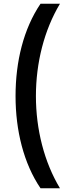

<svg xmlns="http://www.w3.org/2000/svg" viewBox="-20 -852 398 1037"><path d="M199 165H304C219 24 174 -153 174 -333C174 -514 219 -690 304 -832H199C107 -696 64 -520 64 -333C64 -147 108 31 199 165Z"/></svg>

Font: Noto Sans Devanagari UI SemiCondensed SemiBold
Style: Regular
Weight: 600
Width: 4
Designer: Jelle Bosma - Monotype Design Team
Foundry: Monotype Imaging Inc.
Version: Version 2.004